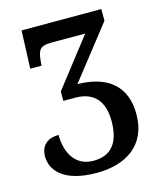

<svg xmlns="http://www.w3.org/2000/svg" viewBox="-109 -794 746 886"><g transform="rotate(-15 263.5 -351.5)"><path d="M244 11C383 11 490 -55 490 -204C490 -339 406 -406 263 -408L459 -658V-714H78L71 -533H125L127 -558C132 -612 147 -624 197 -624H358L180 -395V-350H237C324 -350 371 -300 371 -203C371 -90 321 -47 243 -47C155 -47 118 -122 118 -204C69 -204 32 -180 32 -123C32 -61 82 11 244 11Z"/></g></svg>

Font: Noto Serif Condensed Semi
Style: Regular
Weight: 600
Width: 3
Designer: Monotype Design Team
Foundry: Monotype Imaging Inc.
Version: Version 1.002